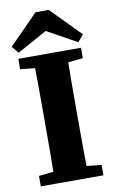

<svg xmlns="http://www.w3.org/2000/svg" viewBox="-96 -924 580 974"><g transform="rotate(-10 194.0 -437.0)"><path d="M32.7 0H355.3V-53.7L207.3 -68.7H177.9L32.7 -53.7V0ZM106.7 0H280.6C277.6 -103 277.6 -207 277.6 -310.7V-347C277.6 -452 277.6 -556 280.6 -657H106.7C109.7 -554 109.7 -450 109.7 -347V-310C109.7 -205 109.7 -101 106.7 0ZM32.7 -603.3 177.9 -588.3H207.3L355.3 -603.3V-657H32.7V-603.3ZM227.7 -874.5H159.6L10.1 -722.5L40 -687L241.4 -798.4H145.9L347.4 -687L377.2 -722.5L227.7 -874.5Z"/></g></svg>

Font: Source Serif Variable
Style: Regular
Weight: 389
Designer: Frank Grießhammer
Foundry: Adobe Systems Incorporated
Version: Version 3.001;hotconv 1.0.111;makeotfexe 2.5.65597